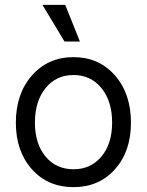

<svg xmlns="http://www.w3.org/2000/svg" viewBox="-20 -750 601 786"><path d="M280.8 16.1Q175.8 16.1 110.4 -57.4Q44.9 -130.9 44.9 -248Q44.9 -366.2 110.8 -441.2Q176.8 -516.1 280.8 -516.1Q384.8 -516.1 450.4 -441.4Q516.1 -366.7 516.1 -248Q516.1 -130.4 450.7 -57.1Q385.3 16.1 280.8 16.1ZM439 -248Q439 -335.9 395.3 -389.4Q351.6 -442.9 280.8 -442.9Q210 -442.9 166.5 -389.4Q123 -335.9 123 -248Q123 -161.6 166.3 -109.4Q209.5 -57.1 280.8 -57.1Q352.1 -57.1 395.5 -109.4Q439 -161.6 439 -248ZM244.1 -580.1 153.8 -730H247.1L307.1 -580.1Z"/></svg>

Font: Uncut Sans
Style: Regular
Weight: 400
Designer: Kasper Nordkvist
Foundry: UNCUT.wtf
Version: Version 1.304;Glyphs 3.2 (3246)